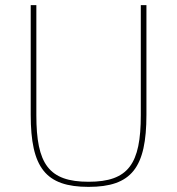

<svg xmlns="http://www.w3.org/2000/svg" viewBox="-20 -718 692 750"><path d="M100 -698V-270C100 -63 158 12 326 12C494 12 552 -63 552 -270V-698H530V-268C530 -78 482 -8 326 -8C170 -8 122 -78 122 -268V-698Z"/></svg>

Font: IBM Plex Devanagari Thin
Style: Regular
Weight: 100
Designer: Mike Abbink, Paul van der Laan, Pieter van Rosmalen, Erin McLaughlin
Foundry: Bold Monday
Version: Version 1.0